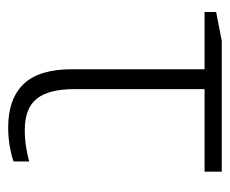

<svg xmlns="http://www.w3.org/2000/svg" viewBox="-68 -504 581 486"><g transform="rotate(90 223.0 -260.5)"><path d="M414.1 -530.8V-487.3H205.1V-157.7Q205.1 -93.3 229.2 -62.7Q253.4 -32.2 309.1 -32.2Q329.6 -32.2 350.8 -35.4Q372.1 -38.6 388.2 -43.5V-3.9Q374 1.5 350.8 5.6Q327.6 9.8 302.2 9.8Q230 9.8 192.4 -29.1Q154.8 -67.9 154.8 -151.4V-487.3H9.8V-516.6L83 -530.8Z"/></g></svg>

Font: Open Sans Light
Style: Regular
Weight: 300
Designer: Monotype Design Team
Foundry: Monotype Imaging Inc.
Version: Version 3.000; ttfautohint (v1.8.4)